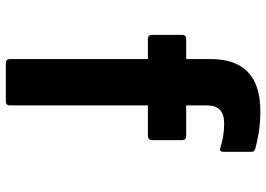

<svg xmlns="http://www.w3.org/2000/svg" viewBox="-144 -562 891 642"><g transform="rotate(90 301.0 -240.5)"><path d="M191 185Q177 185 177 171V-290H110Q96 -290 96 -304V-404Q96 -418 110 -418H177V-500Q177 -666 351 -666Q393 -666 426.5 -660Q460 -654 477 -649Q487 -646 487 -638V-542Q487 -528 474 -532Q457 -538 436 -541.5Q415 -545 392 -545Q332 -545 332 -489V-418H434Q448 -418 448 -404V-304Q448 -290 434 -290H332V171Q332 185 318 185Z"/></g></svg>

Font: Sofia Sans Semi Condensed Black
Style: Regular
Weight: 900
Designer: Botio Nikoltchev, Ani Petrova
Foundry: lettersoup
Version: Version 4.100; ttfautohint (v1.8.4.7-5d5b)